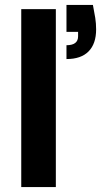

<svg xmlns="http://www.w3.org/2000/svg" viewBox="-20 -757 418 777"><path d="M66 0V-720H206V0ZM249 -518V-574Q296 -574 296 -610V-628H249V-737H356Q362 -707 365.5 -684.5Q369 -662 369 -638Q369 -580 338.5 -549Q308 -518 249 -518Z"/></svg>

Font: DM Sans ExtraBold
Style: Regular
Weight: 800
Designer: Colophon Foundry, Jonny Pinhorn
Foundry: Colophon Foundry
Version: Version 4.004; ttfautohint (v1.8.4.7-5d5b)